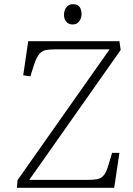

<svg xmlns="http://www.w3.org/2000/svg" viewBox="-20 -898 634 918"><path d="M557 -659 120 -38H401Q428 -38 446 -41.5Q464 -45 477 -61Q490 -77 500 -114L516 -167H551L526 0H61L64 -37L504 -662H243Q219 -662 201 -659Q183 -656 169.5 -641.5Q156 -627 144 -592L125 -533L91 -538L115 -701H551ZM286 -827Q286 -849 297.5 -863.5Q309 -878 328 -878Q342 -878 351.5 -872.5Q361 -867 365.5 -856Q370 -845 370 -831Q370 -812 359 -796.5Q348 -781 327 -781Q309 -781 297.5 -793.5Q286 -806 286 -827Z"/></svg>

Font: Literata ExtraLight
Style: Italic
Weight: 250
Italic angle: -2°
Designer: Latin by Veronika Burian and Jose Scaglione. Greek by Irene Vlachou. Cyrillic by Vera Evstafieva
Foundry: TypeTogether
Version: Version 3.002